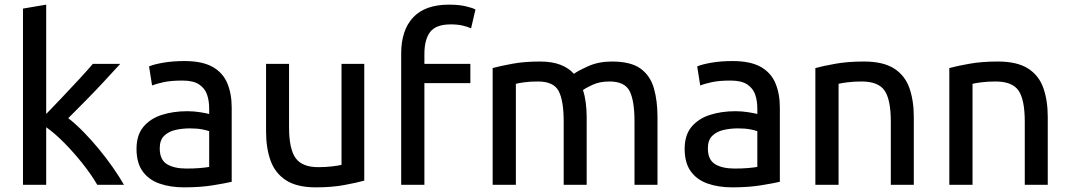

<svg xmlns="http://www.w3.org/2000/svg" viewBox="-20 -796 4607 827"><path d="M79 0V-759L179 -776V-305Q210 -337 248 -377Q286 -417 321.5 -455.5Q357 -494 380 -521H498Q466 -486 428 -445Q390 -404 350 -363.5Q310 -323 274 -287Q305 -263 339 -228.5Q373 -194 405.5 -154.5Q438 -115 466 -75Q494 -35 514 0H399Q372 -46 334.5 -93Q297 -140 256.5 -181Q216 -222 179 -248V0Z M773 11Q713 11 666.5 -5.5Q620 -22 594 -58.5Q568 -95 568 -155Q568 -214 597.5 -249.5Q627 -285 676.5 -301Q726 -317 787 -317Q815 -317 843 -312.5Q871 -308 881 -305V-329Q881 -361 872 -388Q863 -415 838 -432Q813 -449 766 -449Q716 -449 684.5 -442Q653 -435 635 -428L622 -510Q643 -519 683.5 -526Q724 -533 775 -533Q851 -533 895.5 -508Q940 -483 959 -437.5Q978 -392 978 -333V-13Q953 -7 898 2Q843 11 773 11ZM783 -70Q814 -70 839 -72Q864 -74 881 -77V-231Q871 -235 849.5 -239Q828 -243 797 -243Q766 -243 736.5 -236.5Q707 -230 687.5 -211.5Q668 -193 668 -157Q668 -108 699 -89Q730 -70 783 -70Z M1341 11Q1259 11 1212 -19.5Q1165 -50 1145.5 -104Q1126 -158 1126 -230V-521H1225V-249Q1225 -155 1253 -115.5Q1281 -76 1351 -76Q1384 -76 1412 -79.5Q1440 -83 1451 -86V-521H1549V-18Q1517 -9 1463 1Q1409 11 1341 11Z M1708 0V-565Q1708 -666 1759.5 -721Q1811 -776 1914 -776Q1956 -776 1986 -769Q2016 -762 2028 -755L2009 -674Q1994 -681 1972 -686Q1950 -691 1922 -691Q1858 -691 1833 -658.5Q1808 -626 1808 -563V-521H2006V-438H1808V0Z M2102 0V-503Q2136 -512 2187.5 -521.5Q2239 -531 2306 -531Q2358 -531 2394 -517Q2430 -503 2452 -478Q2471 -492 2515 -511.5Q2559 -531 2616 -531Q2697 -531 2739 -500.5Q2781 -470 2796.5 -416Q2812 -362 2812 -292V0H2713V-272Q2713 -362 2692 -403.5Q2671 -445 2605 -445Q2563 -445 2533 -431Q2503 -417 2491 -408Q2499 -384 2503 -354Q2507 -324 2507 -291V0H2408V-272Q2408 -362 2386.5 -403.5Q2365 -445 2297 -445Q2263 -445 2238 -441.5Q2213 -438 2202 -435V0Z M3134 11Q3074 11 3027.5 -5.5Q2981 -22 2955 -58.5Q2929 -95 2929 -155Q2929 -214 2958.5 -249.5Q2988 -285 3037.5 -301Q3087 -317 3148 -317Q3176 -317 3204 -312.5Q3232 -308 3242 -305V-329Q3242 -361 3233 -388Q3224 -415 3199 -432Q3174 -449 3127 -449Q3077 -449 3045.5 -442Q3014 -435 2996 -428L2983 -510Q3004 -519 3044.5 -526Q3085 -533 3136 -533Q3212 -533 3256.5 -508Q3301 -483 3320 -437.5Q3339 -392 3339 -333V-13Q3314 -7 3259 2Q3204 11 3134 11ZM3144 -70Q3175 -70 3200 -72Q3225 -74 3242 -77V-231Q3232 -235 3210.5 -239Q3189 -243 3158 -243Q3127 -243 3097.5 -236.5Q3068 -230 3048.5 -211.5Q3029 -193 3029 -157Q3029 -108 3060 -89Q3091 -70 3144 -70Z M3492 0V-503Q3526 -512 3579 -521.5Q3632 -531 3701 -531Q3784 -531 3831 -501Q3878 -471 3897 -417Q3916 -363 3916 -292V0H3817V-272Q3817 -367 3790 -406Q3763 -445 3691 -445Q3658 -445 3630.5 -441.5Q3603 -438 3592 -435V0Z M4069 0V-503Q4103 -512 4156 -521.5Q4209 -531 4278 -531Q4361 -531 4408 -501Q4455 -471 4474 -417Q4493 -363 4493 -292V0H4394V-272Q4394 -367 4367 -406Q4340 -445 4268 -445Q4235 -445 4207.5 -441.5Q4180 -438 4169 -435V0Z"/></svg>

Font: Ubuntu Sans Medium
Style: Regular
Weight: 500
Designer: Dalton Maag Ltd
Foundry: Dalton Maag Ltd
Version: Version 1.006; ttfautohint (v1.8.4.7-5d5b)